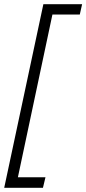

<svg xmlns="http://www.w3.org/2000/svg" viewBox="-30 -734 410 912"><path d="M-10 158 176 -714H360L349 -665H219L55 108H186L174 158Z"/></svg>

Font: Noto Sans Display Light
Style: Italic
Weight: 300
Italic angle: -12°
Designer: Monotype Design Team
Foundry: Monotype Imaging Inc.
Version: Version 2.003